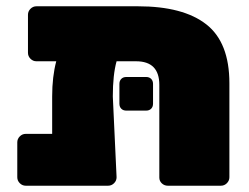

<svg xmlns="http://www.w3.org/2000/svg" viewBox="-20 -591 791 611"><path d="M710 -326V-27Q710 -16 702 -8Q694 0 683 0H514Q503 0 495 -7.5Q487 -15 487 -26V-321Q487 -396 413 -396H351Q339 -353 339 -284L351 -27Q351 -16 343 -8Q335 0 324 0H62Q51 0 43 -8Q35 -16 35 -27V-138Q35 -149 43 -157Q51 -165 62 -165H146V-284Q146 -347 159 -396H96Q85 -396 77 -404Q69 -412 69 -423V-544Q69 -555 77 -563Q85 -571 96 -571H419Q563 -571 636.5 -513.5Q710 -456 710 -326ZM360 -261V-324Q360 -334 366 -340Q372 -346 382 -346H445Q455 -346 461 -340Q467 -334 467 -324V-261Q467 -251 461 -245Q455 -239 445 -239H382Q372 -239 366 -245Q360 -251 360 -261Z"/></svg>

Font: Rubik
Style: Regular
Weight: 900
Designer: Hubert & Fischer
Foundry: Hubert & Fischer
Version: Version 1.100